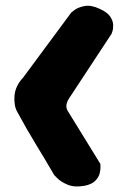

<svg xmlns="http://www.w3.org/2000/svg" viewBox="-20 -667 453 683"><path d="M280 -6Q244 0 220.5 -10Q197 -20 185 -32Q173 -44 173 -44Q138 -104 106.5 -155.5Q75 -207 42 -268Q29 -290 31.5 -325.5Q34 -361 63 -392L234 -623Q234 -623 246 -632Q258 -641 281 -645.5Q304 -650 336 -635Q362 -623 372 -608Q382 -593 382.5 -579Q383 -565 380 -556Q377 -547 377 -547L229 -322Q209 -294 220 -274L337 -84Q337 -84 337.5 -74Q338 -64 334.5 -50Q331 -36 318.5 -23.5Q306 -11 280 -6Z"/></svg>

Font: Sour Gummy Black
Style: Regular
Weight: 900
Version: Version 1.000